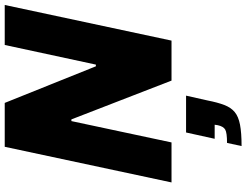

<svg xmlns="http://www.w3.org/2000/svg" viewBox="-132 -596 1017 792"><g transform="rotate(-90 376.0 -199.5)"><path d="M20 0 167 -688H348L499 -312H506L587 -688H752L605 0H440L280 -413H273L185 0ZM170 289 183 229Q225 229 238 221.5Q251 214 256 191L258 178H200L226 60H378L358 149Q350 190 339.5 217.5Q329 245 310.5 260.5Q292 276 258.5 282.5Q225 289 170 289Z"/></g></svg>

Font: Saira
Style: Bold Italic
Weight: 700
Italic angle: -12°
Designer: Hector Gatti with collaboration of the Omnibus-Type team
Foundry: Omnibus-Type
Version: Version 1.100; ttfautohint (v1.8.3)